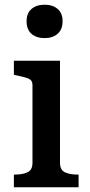

<svg xmlns="http://www.w3.org/2000/svg" viewBox="-20 -796 381 816"><path d="M170 -634Q135 -634 114 -652Q93 -670 93 -706Q93 -740 114 -758Q135 -776 170 -776Q204 -776 225 -758Q246 -740 246 -706Q246 -671 225 -652.5Q204 -634 170 -634ZM235 -538V-104Q235 -74 255.5 -64Q276 -54 311 -54H314V0H39V-54H42Q77 -54 97.5 -64Q118 -74 118 -104V-435Q118 -455 101 -462Q84 -469 49 -476L39 -478V-538Z"/></svg>

Font: Roboto Serif Medium
Style: Regular
Weight: 500
Designer: Greg Gazdowicz
Foundry: Commercial Type
Version: Version 1.008